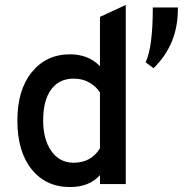

<svg xmlns="http://www.w3.org/2000/svg" viewBox="-20 -742 762 774"><path d="M262 12Q165 12 107.5 -59.5Q50 -131 50 -256Q50 -380 108.5 -451.5Q167 -523 262 -523Q337 -523 383 -475V-674L487 -722V0H383V-36Q340 12 262 12ZM697 -712V-704Q697 -563 599 -467L567 -491Q596 -551 596 -712ZM277 -86Q347 -86 383 -144V-369Q369 -392 341.5 -408.5Q314 -425 277 -425Q218 -425 186 -381Q154 -337 154 -256Q154 -180 187 -133Q220 -86 277 -86Z"/></svg>

Font: Overpass Light
Style: Bold
Weight: 600
Designer: Delve Withrington, Thomas Jockin
Foundry: Delve Fonts
Version: Version 3.000;DELV;Overpass